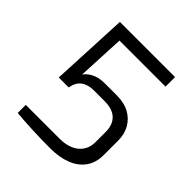

<svg xmlns="http://www.w3.org/2000/svg" viewBox="-198 -879 1026 1026"><g transform="rotate(45 315.0 -365.5)"><path d="M338 5Q270 5 203 2Q136 -1 83 -6V-67H339Q384 -67 417 -81.5Q450 -96 468.5 -123.5Q487 -151 487 -188V-268Q487 -320 457 -349.5Q427 -379 365 -379H286Q241 -379 214 -359Q187 -339 179 -295H104L125 -736H542V-664H194L181 -394Q193 -414 223.5 -430.5Q254 -447 301 -447H389Q447 -447 486 -425.5Q525 -404 546 -366.5Q567 -329 567 -282V-173Q567 -113 538 -73.5Q509 -34 458 -14.5Q407 5 338 5Z"/></g></svg>

Font: Exo Thin
Style: Regular
Weight: 400
Version: Version 2.000